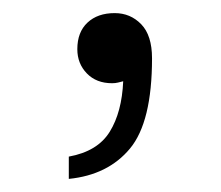

<svg xmlns="http://www.w3.org/2000/svg" viewBox="-20 -709 337 293"><path d="M85 -470Q129 -478 147.5 -508Q166 -538 168 -585Q164 -584 160 -583Q156 -582 151 -582Q127 -582 112.5 -597Q98 -612 98 -634Q98 -660 113.5 -674.5Q129 -689 155 -689Q179 -689 195.5 -672Q212 -655 212 -620Q212 -523 178.5 -482.5Q145 -442 85 -436Z"/></svg>

Font: Montagu Slab 16pt Light
Style: Regular
Weight: 300
Designer: Florian Karsten
Foundry: Florian Karsten
Version: Version 1.000; ttfautohint (v1.8.3)